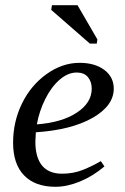

<svg xmlns="http://www.w3.org/2000/svg" viewBox="-20 -715 484 745"><path d="M421.4 -371.1Q421.4 -304.7 339.4 -257.8Q257.3 -210.9 119.1 -201.7L117.2 -166Q117.2 -104 143.3 -72.5Q169.4 -41 220.7 -41Q264.6 -41 301.8 -55.9Q338.9 -70.8 371.1 -89.8L385.3 -69.3Q340.3 -31.2 290.3 -10.7Q240.2 9.8 195.3 9.8Q116.2 9.8 73.5 -34.4Q30.8 -78.6 30.8 -161.1Q30.8 -242.7 65.2 -313.2Q99.6 -383.8 160.6 -427.5Q221.7 -471.2 288.6 -471.2Q348.6 -471.2 385 -443.6Q421.4 -416 421.4 -371.1ZM123 -232.4Q219.7 -239.7 277.8 -277.8Q335.9 -315.9 335.9 -371.1Q335.9 -398.4 321 -416Q306.2 -433.6 277.8 -433.6Q243.7 -433.6 211.4 -405.8Q179.2 -377.9 155.8 -331.1Q132.3 -284.2 123 -232.4ZM328.6 -545.9 178.7 -676.8 181.6 -694.8H280.8L357.9 -562L355.5 -545.9Z"/></svg>

Font: Tinos
Style: Italic
Weight: 400
Italic angle: -16.333°
Designer: Steve Matteson
Foundry: Monotype Imaging Inc.
Version: Version 1.32